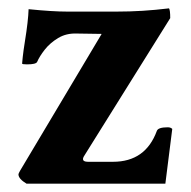

<svg xmlns="http://www.w3.org/2000/svg" viewBox="-20 -442 460 462"><path d="M43.9 0Q24.4 -11.7 24.4 -22.5Q24.4 -24.4 28.3 -31.2L224.6 -360.4L165 -361.3Q139.6 -362.3 120.1 -350.6Q100.6 -338.9 87.9 -322.8Q75.2 -306.6 69.3 -293Q66.4 -287.1 44.9 -287.1Q33.2 -287.1 33.2 -289.1Q33.2 -291 34.7 -304.7Q36.1 -318.4 40 -342.8Q47.9 -391.6 48.8 -419.9Q106.4 -414.1 141.6 -414.1H260.7Q292 -414.1 323.2 -416Q354.5 -418 386.7 -421.9Q389.6 -418 389.6 -398.4L186.5 -73.2Q179.7 -63.5 179.7 -59.6Q179.7 -52.7 191.4 -52.7H252Q330.1 -52.7 357.4 -127Q360.4 -135.7 383.8 -135.7Q390.6 -135.7 394.5 -131.8L377.9 0Z"/></svg>

Font: Crimson Text Bold
Style: Bold
Weight: 700
Designer: Sebastian Kosch
Foundry: Sebastian Kosch
Version: Version 1.10 July 1, 2025